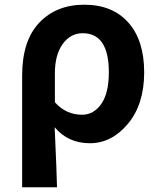

<svg xmlns="http://www.w3.org/2000/svg" viewBox="-20 -594 679 815"><path d="M74 201V-273Q74 -421 146.5 -497.5Q219 -574 338 -574Q457 -574 524.5 -498.5Q592 -423 592 -287Q592 -151 523 -68.5Q454 14 361.5 14Q269 14 212 -54Q221 143 222 201ZM328 -107Q378 -107 410 -153Q442 -199 442 -287Q442 -453 331 -453Q279 -453 246 -407Q213 -361 213 -283V-160Q260 -107 328 -107Z"/></svg>

Font: Swei Fan Sans CJK TC
Style: Bold
Weight: 700
Version: Version 2.130